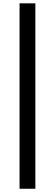

<svg xmlns="http://www.w3.org/2000/svg" viewBox="-20 -871 336 1174"><path d="M99.6 283.2V-850.6H196.3V283.2Z"/></svg>

Font: Gen Shin Gothic Bold
Style: Bold
Weight: 700
Designer: [Source Han Sans]
Ryoko NISHIZUKA  (kana & ideographs); Paul D. Hunt (Latin, Greek & Cyrillic); Wenlong ZHANG  (bopomofo
Version: Version 1.002.20150607